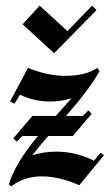

<svg xmlns="http://www.w3.org/2000/svg" viewBox="-20 -666 400 686"><path d="M60.8 -579.2 121.7 -645.8 220.8 -555 309.2 -645.8 325 -630 173.3 -475.8ZM315.8 -91.7Q252.5 -124.2 180.8 -124.2Q137.5 -124.2 95.8 -111.7L120.8 -143.3Q135 -160 152.5 -180H240L307.5 -259.2L295.8 -271.7L275.8 -251.7H215.8Q297.5 -344.2 335.8 -411.7L327.5 -423.3Q285.8 -395 212.5 -395Q150.8 -395 80 -423.3L15.8 -303.3L31.7 -295.8L51.7 -327.5Q102.5 -303.3 159.2 -303.3Q198.3 -303.3 235.8 -315L179.2 -251.7H95.8L27.5 -171.7L40 -160L60 -180H115.8L110.8 -174.2Q34.2 -81.7 11.7 -7.5L20 0Q65.8 -35.8 129.2 -35.8Q191.7 -35.8 263.3 -4.2L351.7 -111.7L339.2 -120Z"/></svg>

Font: Chomsky
Style: Regular
Weight: 400
Version: Version 2.3